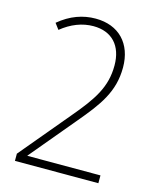

<svg xmlns="http://www.w3.org/2000/svg" viewBox="-110 -801 719 878"><g transform="rotate(15 250.0 -362.0)"><path d="M45 -34V0H440V-37H94V-38L272 -251C357 -352 412 -425 412 -540C412 -653 344 -724 234 -724C174 -724 116 -704 61 -658L82 -630C129 -668 180 -688 233 -688C321 -688 372 -632 372 -539C372 -436 326 -369 239 -266Z"/></g></svg>

Font: Noto Sans Devanagari UI SemiCondensed ExtraLight
Style: Regular
Weight: 200
Width: 4
Designer: Jelle Bosma - Monotype Design Team
Foundry: Monotype Imaging Inc.
Version: Version 2.004